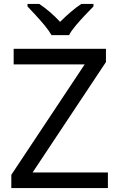

<svg xmlns="http://www.w3.org/2000/svg" viewBox="-20 -964 612 984"><path d="M533 0H38V-68L414 -634H50V-714H523V-646L147 -80H533ZM244 -784Q231 -807 209 -833.5Q187 -860 163 -886Q139 -912 121 -931V-944H181Q207 -927 235 -903Q263 -879 288 -852Q315 -879 343 -903Q371 -927 397 -944H459V-931Q440 -912 415.5 -886Q391 -860 368.5 -833.5Q346 -807 334 -784Z"/></svg>

Font: Noto Sans Cham
Style: Regular
Weight: 400
Designer: Monotype Design Team
Foundry: Monotype Imaging Inc.
Version: Version 2.002